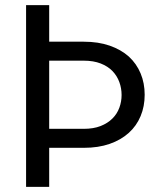

<svg xmlns="http://www.w3.org/2000/svg" viewBox="-20 -731 640 751"><path d="M172.4 -710.9H82V0H172.4V-152.8H307.6Q364.7 -152.8 408.9 -168.2Q453.1 -183.6 483.9 -211.4Q514.2 -238.8 530 -276.9Q545.9 -314.9 545.9 -360.4Q545.9 -405.8 530 -443.8Q514.2 -481.9 483.9 -509.8Q453.1 -537.1 408.9 -552.5Q364.7 -567.9 307.6 -567.9H172.4ZM172.4 -493.7H307.6Q345.7 -493.7 373.8 -482.7Q401.9 -471.7 419.9 -453.1Q438 -434.1 446.8 -409.9Q455.6 -385.7 455.6 -359.4Q455.6 -333.5 446.8 -309.6Q438 -285.6 419.9 -267.6Q401.4 -249 373.5 -238Q345.7 -227.1 307.6 -227.1H172.4Z"/></svg>

Font: Roboto Mono
Style: Regular
Weight: 400
Monospace: yes
Designer: Google
Version: Version 3.000